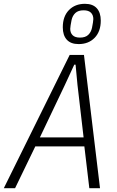

<svg xmlns="http://www.w3.org/2000/svg" viewBox="-45 -986 615 1006"><path d="M423 0 397 -219H140L34 0H-25L320 -698H395L479 0ZM361 -541 351 -647H344L295 -541L164 -266H393ZM367 -755Q326 -755 305 -778Q284 -801 284 -843Q284 -900 316 -933Q348 -966 400 -966Q441 -966 462 -943Q483 -920 483 -878Q483 -821 451 -788Q419 -755 367 -755ZM374 -789Q402 -789 417 -803Q432 -817 437 -840Q440 -856 442 -867.5Q444 -879 444 -886Q444 -907 431.5 -919.5Q419 -932 393 -932Q365 -932 350 -918Q335 -904 330 -881Q327 -865 325 -853.5Q323 -842 323 -835Q323 -814 335.5 -801.5Q348 -789 374 -789Z"/></svg>

Font: IBM Plex Sans Condensed Light
Style: Italic
Weight: 300
Width: 3
Italic angle: -11°
Designer: Mike Abbink, Paul van der Laan, Pieter van Rosmalen
Foundry: Bold Monday
Version: Version 1.3